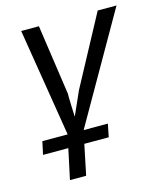

<svg xmlns="http://www.w3.org/2000/svg" viewBox="-106 -579 727 858"><g transform="rotate(-15 257.0 -150.0)"><path d="M37 0H154L73 -500H155L202 -176Q202 -174 202 -157.5Q202 -141 203 -121Q204 -98 205 -70H206L254 -178L427 -500H514L228 0H340L328 60H215L186 200H111L141 60H24Z"/></g></svg>

Font: PT Sans
Style: Italic
Weight: 400
Italic angle: -12°
Designer: A.Korolkova, O.Umpeleva, V.Yefimov
Foundry: ParaType Ltd
Version: Version 2.003W OFL